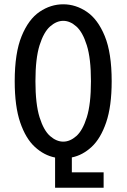

<svg xmlns="http://www.w3.org/2000/svg" viewBox="-20 -726 590 894"><path d="M236.5 148V7.5Q185.5 -2.5 142.8 -41.5Q100 -80.5 74.2 -155.5Q48.5 -230.5 48.5 -348Q48.5 -479.5 80.8 -558Q113 -636.5 164.5 -671.2Q216 -706 274.5 -706Q332.5 -706 384 -671.2Q435.5 -636.5 467.8 -558Q500 -479.5 500 -348Q500 -231.5 474.5 -156.5Q449 -81.5 406.8 -42.2Q364.5 -3 314.5 7V76.5H462.5V148ZM274.5 -66.5Q306 -66.5 335.5 -92.5Q365 -118.5 384.2 -180Q403.5 -241.5 403.5 -348Q403.5 -454 384.2 -515.2Q365 -576.5 335.5 -602.8Q306 -629 274.5 -629Q243 -629 213.2 -602.8Q183.5 -576.5 164.2 -515.2Q145 -454 145 -348Q145 -241.5 164.2 -180Q183.5 -118.5 213.2 -92.5Q243 -66.5 274.5 -66.5Z"/></svg>

Font: Trispace SemiCondensed
Style: Regular
Weight: 400
Width: 4
Designer: Tyler Finck
Foundry: Etcetera Type Company
Version: Version 1.210; ttfautohint (v1.8.3)